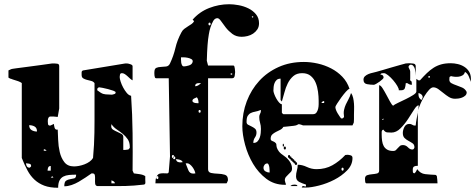

<svg xmlns="http://www.w3.org/2000/svg" viewBox="-20 -860 2247 908"><path d="M667 -10Q667 -7 667.5 2.5Q668 12 660 13Q634 16 614 17.5Q594 19 575.5 19.5Q557 20 538.5 20Q520 20 497 20H440Q431 18 430 8.5Q429 -1 429.5 -12Q430 -23 428.5 -31.5Q427 -40 417 -40H413Q400 -31 384.5 -20.5Q369 -10 352.5 -0.5Q336 9 318.5 15Q301 21 284 21Q284 0 292.5 -5.5Q301 -11 311.5 -12.5Q322 -14 331 -16.5Q340 -19 340 -33V-34Q322 -34 306.5 -32.5Q291 -31 279.5 -25Q268 -19 261.5 -6.5Q255 6 255 28Q216 28 189.5 18Q163 8 143.5 -10Q124 -28 110 -54Q96 -80 83 -113V-467Q81 -469 79 -470L73 -473Q72 -474 66 -476Q60 -478 53.5 -480Q47 -482 41 -484Q35 -486 33 -487Q31 -487 29 -488Q27 -489 25 -490Q22 -491 20 -493V-527L33 -533Q34 -534 56.5 -537Q79 -540 110 -544Q141 -548 173.5 -552.5Q206 -557 227 -560H238Q244 -560 252 -558.5Q260 -557 260 -547V-347L253 -307Q230 -310 218 -309Q206 -308 206 -287Q206 -281 207 -273.5Q208 -266 217 -266Q219 -266 220 -267Q221 -267 226.5 -270Q232 -273 233 -273L235 -274Q235 -268 238 -256.5Q241 -245 253 -247Q254 -228 255 -198.5Q256 -169 262.5 -141Q269 -113 284.5 -93Q300 -73 330 -73Q341 -73 354 -75.5Q367 -78 380 -83Q393 -88 403.5 -95.5Q414 -103 420 -113Q423 -146 424.5 -175Q426 -204 426.5 -232Q427 -260 427 -288.5Q427 -317 427 -350V-467Q421 -475 410.5 -477.5Q400 -480 390.5 -482.5Q381 -485 373.5 -489.5Q366 -494 366 -506Q366 -509 366 -517Q366 -525 373 -527L573 -560H580Q585 -560 596 -556.5Q607 -553 607 -547V-480Q601 -483 595 -488.5Q589 -494 582.5 -500Q576 -506 569.5 -510Q563 -514 557 -514Q549 -514 547.5 -507.5Q546 -501 546 -496Q546 -488 550.5 -474Q555 -460 562.5 -446Q570 -432 579.5 -420.5Q589 -409 600 -407Q606 -319 607 -230Q608 -141 607 -53L613 -40Q621 -39 639 -36.5Q657 -34 667 -27ZM440 -433Q458 -419 468 -416Q478 -413 495 -413Q498 -413 503 -412.5Q508 -412 513.5 -413Q519 -414 523 -416Q527 -418 527 -423Q527 -427 516 -431Q505 -435 491.5 -438.5Q478 -442 465.5 -444.5Q453 -447 450 -447H447Q441 -443 440 -440ZM572 -151Q582 -153 587 -153Q588 -154 590.5 -156.5Q593 -159 593 -160Q594 -160 594 -163Q594 -187 584 -201.5Q574 -216 560.5 -227Q547 -238 532 -248Q517 -258 507 -273Q506 -270 506 -263Q506 -252 515 -246.5Q524 -241 534.5 -236.5Q545 -232 554 -227Q563 -222 563 -213V-151ZM118 -268Q118 -252 129 -245Q140 -238 155 -238Q155 -255 144 -261.5Q133 -268 118 -268ZM200 -147Q199 -151 193 -153Q193 -154 190 -154Q188 -154 187 -153V-147ZM127 -77Q127 -84 117.5 -86Q108 -88 103 -88Q103 -80 107 -73.5Q111 -67 120 -67Q121 -67 123.5 -69.5Q126 -72 127 -73ZM220 -75Q211 -75 208 -68Q205 -61 205 -53H220ZM233 -20 227 -27 220 -20ZM523 7Q523 1 517 -2.5Q511 -6 507 -7V7Z M891 -767Q923 -804 969 -822Q1015 -840 1064 -840Q1084 -840 1108.5 -835.5Q1133 -831 1154.5 -820.5Q1176 -810 1190.5 -792.5Q1205 -775 1205 -750Q1205 -733 1197 -721Q1189 -709 1177 -701Q1165 -693 1150.5 -689.5Q1136 -686 1123 -686Q1097 -686 1079 -699.5Q1061 -713 1048 -729.5Q1035 -746 1025.5 -760Q1016 -774 1008 -774Q996 -774 988.5 -761Q981 -748 975.5 -731Q970 -714 967.5 -697Q965 -680 964 -673Q963 -663 961.5 -646.5Q960 -630 959.5 -613.5Q959 -597 958.5 -585Q958 -573 958 -573L964 -550H1084Q1087 -550 1088.5 -545.5Q1090 -541 1090.5 -535.5Q1091 -530 1091.5 -525Q1092 -520 1092 -519Q1092 -513 1090 -501.5Q1088 -490 1078 -490H964V-60Q964 -45 978.5 -42Q993 -39 1011 -38.5Q1029 -38 1043.5 -33.5Q1058 -29 1058 -10V-7Q1057 -4 1054.5 1.5Q1052 7 1051 7H715Q715 -12 719 -21Q719 -24 721 -26Q727 -37 736 -39Q745 -41 754 -40.5Q763 -40 770 -40Q777 -40 778 -47L784 -120L778 -490H718Q714 -490 712.5 -494Q711 -498 710.5 -503Q710 -508 710 -512.5Q710 -517 710 -517Q710 -535 719 -539Q728 -543 740.5 -543.5Q753 -544 765.5 -545.5Q778 -547 784 -560Q801 -596 809.5 -633Q818 -670 838 -707Q843 -717 851.5 -723.5Q860 -730 869 -735.5Q878 -741 886 -746.5Q894 -752 898 -760ZM1178 -780Q1178 -783 1174 -783Q1170 -783 1171 -780Q1172 -777 1174.5 -777Q1177 -777 1178 -780ZM971 -740Q976 -740 976 -746.5Q976 -753 971 -753Q966 -753 966 -746.5Q966 -740 971 -740ZM891 -567Q893 -576 885 -580.5Q877 -585 866.5 -587Q856 -589 846.5 -589Q837 -589 836 -589Q836 -585 836 -578Q836 -571 837 -564Q838 -557 841 -551.5Q844 -546 850 -546Q859 -546 873.5 -550.5Q888 -555 891 -567ZM1078 -513H1071V-507H1078ZM921 -467Q913 -467 908 -464Q903 -461 903 -452Q911 -452 918.5 -457Q926 -462 931 -467ZM919 -372Q919 -379 917.5 -386.5Q916 -394 911 -400Q906 -398 898 -394Q890 -390 890 -383Q890 -379 894 -376.5Q898 -374 903 -373Q908 -372 912.5 -372Q917 -372 919 -372ZM924 -327Q929 -327 929 -333.5Q929 -340 924 -340Q919 -340 919 -333.5Q919 -327 924 -327ZM799 -113Q799 -107 804 -107Q809 -107 809 -113.5Q809 -120 804 -120H803Q803 -127 798 -127Q793 -127 793 -120Q793 -113 798 -113ZM803 -120Q799 -120 799 -113Q803 -114 803 -120ZM811 -107Q815 -97 820.5 -94.5Q826 -92 834 -92Q841 -92 844 -93Q841 -101 831.5 -104Q822 -107 814 -107ZM904 -40Q903 -46 899.5 -54Q896 -62 890.5 -69.5Q885 -77 878 -82.5Q871 -88 864 -88Q860 -88 858 -87Q864 -72 870.5 -55.5Q877 -39 894 -39Q901 -39 904 -40ZM724 -13Q729 -13 729 -20Q729 -27 724 -27Q722 -27 721 -26Q719 -22 719 -21Q719 -13 724 -13Z M1600 -300Q1603 -301 1607 -307Q1604 -326 1607 -340Q1610 -354 1615.5 -366Q1621 -378 1628 -390.5Q1635 -403 1640 -420Q1647 -411 1650 -397.5Q1653 -384 1654 -370Q1655 -356 1654.5 -342Q1654 -328 1654 -318Q1654 -315 1654 -309Q1654 -303 1654 -297Q1654 -291 1653.5 -286Q1653 -281 1653 -280L1647 -267H1413Q1411 -268 1403.5 -270.5Q1396 -273 1393 -273Q1392 -273 1386.5 -270Q1381 -267 1380 -267Q1377 -266 1368.5 -265Q1360 -264 1350 -263Q1340 -262 1331.5 -261Q1323 -260 1320 -260Q1315 -251 1305 -246Q1295 -241 1285 -236Q1275 -231 1267.5 -224Q1260 -217 1260 -203Q1260 -196 1268 -193Q1276 -190 1280 -187Q1287 -182 1287 -176Q1287 -170 1289 -162.5Q1291 -155 1298.5 -144.5Q1306 -134 1327 -120Q1340 -111 1350.5 -95.5Q1361 -80 1361 -63Q1361 -53 1355.5 -47Q1350 -41 1344 -35.5Q1338 -30 1332.5 -23.5Q1327 -17 1327 -7Q1327 -4 1329.5 3.5Q1332 11 1333 13Q1331 14 1327 14Q1277 14 1239.5 -14.5Q1202 -43 1177 -85Q1152 -127 1139 -175.5Q1126 -224 1126 -263Q1126 -326 1147 -381Q1168 -436 1206 -477.5Q1244 -519 1297.5 -543Q1351 -567 1417 -567Q1449 -567 1482.5 -559.5Q1516 -552 1546 -536.5Q1576 -521 1599 -497Q1622 -473 1633 -440Q1627 -439 1616 -426.5Q1605 -414 1594 -399Q1583 -384 1574.5 -370.5Q1566 -357 1566 -354Q1566 -348 1569 -340Q1572 -332 1576.5 -324.5Q1581 -317 1585.5 -310.5Q1590 -304 1593 -300ZM1460 -320Q1471 -320 1476.5 -327.5Q1482 -335 1484.5 -345.5Q1487 -356 1487 -367Q1487 -378 1487 -384Q1487 -403 1484 -426Q1481 -449 1473 -468.5Q1465 -488 1449.5 -501Q1434 -514 1409 -514Q1383 -514 1367 -500Q1351 -486 1341 -466Q1331 -446 1325 -422.5Q1319 -399 1313 -380L1307 -387V-488Q1295 -488 1288.5 -482Q1282 -476 1278.5 -467.5Q1275 -459 1274 -449Q1273 -439 1273 -431Q1273 -426 1277 -415Q1281 -404 1287 -393.5Q1293 -383 1300 -375Q1307 -367 1313 -367V-327Q1314 -325 1316.5 -322.5Q1319 -320 1320 -320ZM1513 -382Q1504 -382 1500 -373H1513ZM1214 -250Q1214 -266 1210 -279Q1206 -292 1206 -307Q1206 -315 1210 -322Q1214 -329 1214 -337Q1214 -339 1213 -340Q1199 -334 1187 -332Q1175 -330 1166 -325.5Q1157 -321 1151.5 -312Q1146 -303 1146 -283Q1146 -274 1153.5 -270Q1161 -266 1169.5 -262Q1178 -258 1185.5 -252Q1193 -246 1193 -233Q1193 -220 1185.5 -209.5Q1178 -199 1178 -184Q1191 -184 1198 -191.5Q1205 -199 1208.5 -209.5Q1212 -220 1213 -231Q1214 -242 1214 -250ZM1320 -167Q1317 -165 1317 -173.5Q1317 -182 1320 -180Q1323 -178 1323 -173Q1323 -168 1320 -167ZM1327 -153Q1322 -153 1322 -160Q1322 -167 1327 -167Q1332 -167 1332 -160Q1332 -153 1327 -153ZM1427 13Q1411 8 1395.5 0.5Q1380 -7 1380 -26Q1380 -40 1384 -53.5Q1388 -67 1388 -81Q1409 -81 1431 -70.5Q1453 -60 1477 -60Q1519 -60 1552 -78.5Q1585 -97 1613 -127Q1616 -128 1623 -128Q1629 -128 1638 -125.5Q1647 -123 1647 -113Q1647 -80 1621.5 -54Q1596 -28 1561 -10Q1526 8 1488.5 17.5Q1451 27 1427 27H1407Q1410 18 1415.5 20Q1421 22 1427 22ZM1373 -100Q1380 -100 1378 -93H1380Q1385 -93 1385 -86.5Q1385 -80 1380 -80Q1373 -80 1375 -87H1373Q1368 -87 1368 -93H1367Q1362 -93 1362 -100H1360Q1353 -100 1355 -107H1353Q1348 -107 1348 -113H1347Q1342 -113 1342 -120Q1342 -127 1347 -127Q1352 -127 1352 -120H1353Q1360 -120 1358 -113H1360Q1365 -113 1365 -107H1367Q1372 -107 1372 -100ZM1255 -44Q1255 -46 1255 -53Q1255 -60 1254 -67.5Q1253 -75 1250.5 -81Q1248 -87 1244 -87Q1236 -87 1231 -80.5Q1226 -74 1226 -67Q1226 -55 1235.5 -49.5Q1245 -44 1255 -44ZM1600 -53Q1605 -53 1605 -60Q1605 -67 1600 -67Q1595 -67 1595 -60Q1595 -53 1600 -53ZM1353 20Q1359 15 1363 14Q1367 13 1374 13Q1378 13 1381.5 14Q1385 15 1387 20Z M1866 -433Q1867 -440 1859 -453.5Q1851 -467 1839.5 -480.5Q1828 -494 1815.5 -504Q1803 -514 1796 -514Q1792 -514 1786.5 -513.5Q1781 -513 1779 -507Q1794 -507 1794 -493Q1794 -490 1788 -484.5Q1782 -479 1774.5 -473.5Q1767 -468 1759 -463.5Q1751 -459 1748 -459Q1733 -459 1716 -462Q1699 -465 1699 -483Q1699 -493 1706 -499.5Q1713 -506 1723 -510Q1733 -514 1743 -516Q1753 -518 1759 -520Q1767 -522 1787 -528Q1807 -534 1829.5 -540.5Q1852 -547 1871.5 -552.5Q1891 -558 1899 -560L1916 -561Q1922 -561 1934 -559.5Q1946 -558 1946 -547V-501Q1946 -507 1945 -516.5Q1944 -526 1942 -534Q1940 -542 1935 -548Q1930 -554 1923 -554Q1920 -554 1919 -553Q1914 -551 1913 -547Q1912 -546 1912 -543Q1912 -541 1913 -540Q1913 -539 1916 -533.5Q1919 -528 1919 -527Q1920 -525 1920 -518Q1920 -511 1920 -503.5Q1920 -496 1920 -489Q1920 -482 1919 -480Q1926 -478 1927 -471Q1928 -464 1928 -459L1919 -460Q1918 -460 1912.5 -463Q1907 -466 1906 -467H1899Q1898 -452 1894.5 -442.5Q1891 -433 1876 -433ZM1966 -480Q1983 -499 1998.5 -514Q2014 -529 2030.5 -539.5Q2047 -550 2066.5 -555.5Q2086 -561 2112 -561Q2128 -561 2145 -557Q2162 -553 2176 -544Q2190 -535 2198.5 -521Q2207 -507 2207 -487L2206 -473Q2203 -484 2197 -498.5Q2191 -513 2179 -520Q2176 -509 2168 -504Q2160 -499 2150 -497.5Q2140 -496 2130 -497Q2120 -498 2113 -500Q2106 -498 2105.5 -493Q2105 -488 2105 -483Q2105 -472 2115 -466.5Q2125 -461 2138.5 -456.5Q2152 -452 2165.5 -446Q2179 -440 2186 -427Q2187 -426 2187 -423Q2187 -414 2180.5 -408Q2174 -402 2165 -398.5Q2156 -395 2147 -394Q2138 -393 2132 -393Q2116 -393 2102.5 -401.5Q2089 -410 2077 -420Q2065 -430 2053 -438.5Q2041 -447 2029 -447Q2020 -447 2009 -435Q1998 -423 1987.5 -406Q1977 -389 1969 -370.5Q1961 -352 1958 -339Q1959 -345 1959.5 -351Q1960 -357 1960 -362Q1951 -362 1938.5 -342Q1926 -322 1910 -297.5Q1894 -273 1874 -253Q1854 -233 1831 -233Q1820 -233 1810.5 -234Q1801 -235 1793 -247Q1785 -245 1785 -235.5Q1785 -226 1785 -223Q1785 -208 1787 -194Q1789 -180 1794.5 -169.5Q1800 -159 1811 -152.5Q1822 -146 1840 -146Q1848 -146 1852.5 -150.5Q1857 -155 1861.5 -160Q1866 -165 1871 -169.5Q1876 -174 1885 -174Q1899 -174 1909 -163.5Q1919 -153 1929 -153H1933Q1938 -156 1939 -160Q1940 -161 1940 -163Q1940 -176 1931.5 -182Q1923 -188 1912.5 -193.5Q1902 -199 1893.5 -207Q1885 -215 1885 -231Q1885 -245 1892.5 -259.5Q1900 -274 1916 -274Q1924 -274 1929.5 -270Q1935 -266 1943 -266Q1945 -266 1946 -267Q1947 -281 1950 -296.5Q1953 -312 1956 -328V-76Q1944 -76 1938 -72.5Q1932 -69 1932 -57Q1932 -52 1932.5 -47Q1933 -42 1939 -40Q1944 -43 1947.5 -49Q1951 -55 1953 -60Q1968 -39 1991 -36.5Q2014 -34 2039 -33Q2041 -33 2043.5 -30.5Q2046 -28 2046 -27Q2047 -23 2048 -10Q2049 3 2049 7H1713Q1708 7 1707 -1.5Q1706 -10 1706 -14Q1706 -28 1716.5 -31.5Q1727 -35 1739.5 -36Q1752 -37 1762.5 -39.5Q1773 -42 1773 -53V-457Q1780 -457 1789 -443Q1798 -429 1807 -412Q1816 -395 1824.5 -379.5Q1833 -364 1839 -360Q1844 -365 1862 -373.5Q1880 -382 1899.5 -391.5Q1919 -401 1934 -410.5Q1949 -420 1949 -427V-487L1959 -480ZM2013 -500H2006V-493H2013ZM1959 -413Q1959 -396 1973 -387Q1974 -388 1976.5 -393Q1979 -398 1979 -400Q1979 -408 1972.5 -413.5Q1966 -419 1959 -420ZM1958 -339Q1958 -337 1957 -336ZM1957 -336Q1957 -330 1956 -328ZM1793 -300 1786 -293H1793Z"/></svg>

Font: Genkaimincho
Style: Regular
Weight: 800
Designer: Dr. Ken Lunde (project architect, glyph set definition & overall production); Masataka HATTORI \u670D \u90E8 \u6B63 \u8C
Foundry: Adobe Systems Incorporated
Version: Version 1.00